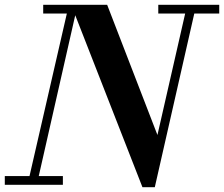

<svg xmlns="http://www.w3.org/2000/svg" viewBox="-56 -770 934 800"><path d="M-36 -36.5H67L222.5 -713.5H124V-750H390.5L600 -207.5L715.5 -713.5H603.5V-750H857.5V-713.5H753.5L589 10H537.5L257.5 -706.5L105.5 -36.5H206V0H-36Z"/></svg>

Font: Bodoni* 06pt Medium
Style: Italic
Weight: 500
Italic angle: -13°
Version: Version 2.3